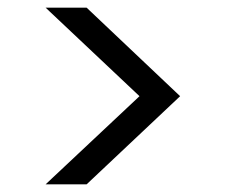

<svg xmlns="http://www.w3.org/2000/svg" viewBox="-20 -524 590 501"><path d="M99 -43 344 -273 99 -504H206L450 -273L206 -43Z"/></svg>

Font: DM Sans
Style: Regular
Weight: 400
Designer: Colophon Foundry, Jonny Pinhorn
Foundry: Colophon Foundry
Version: Version 4.004; ttfautohint (v1.8.4.7-5d5b)